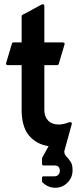

<svg xmlns="http://www.w3.org/2000/svg" viewBox="-20 -678 376 905"><path d="M82 -371H17Q12 -371 9.5 -374Q7 -377 9 -381L36 -472Q38 -478 43 -478H82V-601Q82 -606 86 -608L177 -657Q182 -659 185.5 -657Q189 -655 189 -650V-478H276Q281 -478 283.5 -475Q286 -472 284 -468L257 -377Q255 -371 249 -371H189V-160Q189 -128 207 -109.5Q225 -91 257 -91Q277 -91 307 -102Q312 -104 316 -100.5Q320 -97 318 -92L283 35Q283 46 287.5 52.5Q292 59 298 65Q306 74 314 86.5Q322 99 322 125Q322 159 298 183Q274 207 241 207Q204 207 178 179V160Q178 153 186 153H237Q248 153 255 145.5Q262 138 262 127Q262 102 237 102H186Q178 102 178 94V67L209 11Q151 2 116.5 -39.5Q82 -81 82 -160Z"/></svg>

Font: RonaldsonGothic
Style: Regular
Weight: 400
Designer: Mr. Robertson for MacKellar, Smiths & Jordan Co. Philadelphia
Foundry: CAT-Fonts Peter Wiegel
Version: Version 1.000